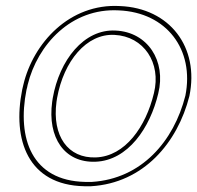

<svg xmlns="http://www.w3.org/2000/svg" viewBox="-20 -625 684 666"><path d="M57 -314C22 -140 77 17 272 21H296C478 10 596 -130 637 -292C672 -461 569 -597 396 -604C221 -614 95 -475 61 -331C60 -325 58 -320 57 -314ZM72 -314C73 -318 75 -324 76 -331C110 -470 227 -598 392 -589C558 -582 655 -453 623 -293C583 -135 471 -5 299 6H275C91 2 38 -144 72 -314ZM161 -272C144 -147 204 -60 311 -64C424 -68 501 -182 529 -301C557 -414 492 -514 381 -519C271 -525 186 -416 163 -285ZM176 -272 178 -285C201 -413 280 -509 377 -504C479 -499 540 -407 514 -302C486 -185 414 -83 313 -79C216 -75 160 -153 176 -272Z"/></svg>

Font: Snowfall
Style: BlkOlObl
Weight: 900
Designer: Jasper
Foundry: Cannot Into Space Fonts
Version: Version 0.9